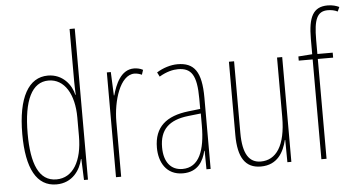

<svg xmlns="http://www.w3.org/2000/svg" viewBox="-52 -859 1788 962"><g transform="rotate(-5 842.0 -377.5)"><path d="M195 10C276 10 316 -52 328 -106H330L334 0H354V-760H328V-497C328 -475 329 -454 330 -429H328C317 -479 274 -537 199 -537C102 -537 46 -440 46 -256C46 -82 96 10 195 10ZM197 -15C109 -15 73 -104 73 -256C73 -424 117 -512 200 -512C280 -512 328 -432 328 -315V-221C328 -97 281 -15 197 -15Z M632 -535C565 -535 537 -462 522 -409H520L515 -527H495V0H521V-277C521 -380 559 -509 632 -509C646 -509 661 -504 669 -500L677 -524C663 -532 645 -535 632 -535Z M851 -537C817 -537 778 -525 746 -505L757 -483C794 -505 827 -512 851 -512C918 -512 945 -475 945 -355V-304L884 -297C774 -284 712 -234 712 -129C712 -57 747 10 831 10C907 10 935 -43 947 -93H949L950 0H971V-358C971 -489 935 -537 851 -537ZM883 -274 946 -281V-220C946 -97 915 -12 831 -12C773 -12 738 -54 738 -129C738 -217 784 -263 883 -274Z M1377 -527H1351V-228C1351 -82 1301 -15 1225 -15C1167 -15 1135 -60 1135 -167V-527H1109V-159C1109 -45 1145 10 1223 10C1308 10 1340 -54 1354 -112H1356L1357 0H1377Z M1631 -502V-527H1554V-598C1554 -701 1571 -741 1625 -741C1641 -741 1659 -738 1674 -730L1684 -752C1670 -759 1650 -765 1626 -765C1553 -765 1528 -715 1528 -605V-528L1458 -523V-502H1528V0H1554V-502Z"/></g></svg>

Font: Noto Sans Sinhala ExtraCondensed Thin
Style: Regular
Weight: 100
Width: 2
Designer: Jelle Bosma - Monotype Design Team
Foundry: Monotype Imaging Inc.
Version: Version 2.006